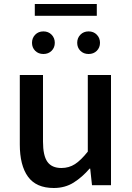

<svg xmlns="http://www.w3.org/2000/svg" viewBox="-20 -926 660 960"><path d="M249 14Q161 14 120 -42.5Q79 -99 79 -204V-551H195V-218Q195 -148 217 -117Q239 -86 287 -86Q325 -86 355 -105.5Q385 -125 419 -168V-551H535V0H440L431 -83H428Q391 -40 348 -13Q305 14 249 14ZM197 -656Q172 -656 156 -672Q140 -688 140 -712Q140 -736 156 -752.5Q172 -769 197 -769Q222 -769 238 -752.5Q254 -736 254 -712Q254 -688 238 -672Q222 -656 197 -656ZM154 -847V-906H464V-847ZM423 -656Q398 -656 382 -672Q366 -688 366 -712Q366 -736 382 -752.5Q398 -769 423 -769Q448 -769 464 -752.5Q480 -736 480 -712Q480 -688 464 -672Q448 -656 423 -656Z"/></svg>

Font: Source Han Sans SC Medium
Style: Regular
Weight: 500
Designer: Ryoko NISHIZUKA 西塚涼子 (kana, bopomofo & ideographs); Paul D. Hunt (Latin, Greek & Cyrillic); Sandoll Communications 산돌커뮤니
Foundry: Adobe
Version: Version 2.004;hotconv 1.0.118;makeotfexe 2.5.65603